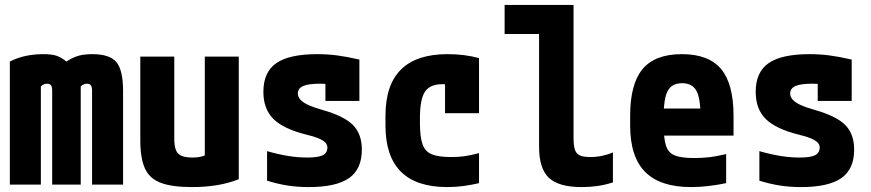

<svg xmlns="http://www.w3.org/2000/svg" viewBox="-20 -750 3540 780"><path d="M20 0V-500Q49 -515 83 -522.5Q117 -530 157 -530Q190 -530 209.5 -523.5Q229 -517 250 -500Q276 -517 299 -523.5Q322 -530 355 -530Q426 -530 453 -497.5Q480 -465 480 -380V0H354V-382Q354 -392 352 -398Q350 -404 345.5 -407Q341 -410 333 -410Q326 -410 319.5 -407Q313 -404 308 -399V0H192V-382Q192 -392 190 -398Q188 -404 183.5 -407Q179 -410 171 -410Q157 -410 146 -399V0Z M759.7 10Q679.7 10 633.8 -7Q587.8 -24 568.9 -65.5Q550 -107 550 -180V-520H688V-188Q688 -157.8 694.5 -140.8Q701 -123.8 717.5 -116.9Q734 -110 762 -110Q779 -110 792 -112.5Q805 -115 821.5 -122.5Q838 -130 864 -144L812 -58V-520H950V-22Q871.1 10 759.7 10Z M1234 10Q1188 10 1147 3.5Q1106 -3 1065 -16V-136Q1110 -123 1150 -116.5Q1190 -110 1228 -110Q1273 -110 1291.5 -119.5Q1310 -129 1310 -151Q1310 -162 1301.5 -171Q1293 -180 1274 -188Q1255 -196 1225 -203Q1132 -226 1091 -266.5Q1050 -307 1050 -377Q1050 -457 1102.5 -493.5Q1155 -530 1269 -530Q1310 -530 1349 -525Q1388 -520 1440 -508V-340H1302V-480L1361 -405Q1330 -408 1312 -409Q1294 -410 1280 -410Q1233 -410 1211.5 -400.5Q1190 -391 1190 -370Q1190 -357 1200 -345.5Q1210 -334 1231.5 -324Q1253 -314 1288 -304Q1377 -279 1413.5 -242.5Q1450 -206 1450 -142Q1450 -63 1398 -26.5Q1346 10 1234 10Z M1797 10Q1546 10 1546 -240V-280Q1546 -530 1798 -530Q1868 -530 1926 -514V-290H1788V-495L1860 -390Q1842 -398 1820.5 -403Q1799 -408 1777 -408Q1727 -408 1706.5 -377.5Q1686 -347 1686 -270V-250Q1686 -194 1696.5 -164Q1707 -134 1734.5 -123Q1762 -112 1813 -112Q1843 -112 1867.5 -115.5Q1892 -119 1926 -128V-6Q1897 1 1864.5 5.5Q1832 10 1797 10Z M2343 10Q2250 10 2210 -27.5Q2170 -65 2170 -153V-612H2030V-730H2310V-187Q2310 -143 2323.5 -127.5Q2337 -112 2377 -112Q2403 -112 2426.5 -117Q2450 -122 2470 -131V-9Q2439 1 2408 5.5Q2377 10 2343 10Z M2788 10Q2662 10 2601 -51.5Q2540 -113 2540 -240V-280Q2540 -409 2590.5 -469.5Q2641 -530 2750 -530Q2859 -530 2909.5 -469.5Q2960 -409 2960 -280V-199H2608V-309H2850L2826 -274Q2826 -351 2809 -381.5Q2792 -412 2751 -412Q2710 -412 2693 -381.5Q2676 -351 2676 -274V-246Q2676 -188 2685.5 -158.5Q2695 -129 2721.5 -118.5Q2748 -108 2800 -108Q2829 -108 2858 -111Q2887 -114 2930 -124V-6Q2897 1 2860 5.5Q2823 10 2788 10Z M3234 10Q3188 10 3147 3.5Q3106 -3 3065 -16V-136Q3110 -123 3150 -116.5Q3190 -110 3228 -110Q3273 -110 3291.5 -119.5Q3310 -129 3310 -151Q3310 -162 3301.5 -171Q3293 -180 3274 -188Q3255 -196 3225 -203Q3132 -226 3091 -266.5Q3050 -307 3050 -377Q3050 -457 3102.5 -493.5Q3155 -530 3269 -530Q3310 -530 3349 -525Q3388 -520 3440 -508V-340H3302V-480L3361 -405Q3330 -408 3312 -409Q3294 -410 3280 -410Q3233 -410 3211.5 -400.5Q3190 -391 3190 -370Q3190 -357 3200 -345.5Q3210 -334 3231.5 -324Q3253 -314 3288 -304Q3377 -279 3413.5 -242.5Q3450 -206 3450 -142Q3450 -63 3398 -26.5Q3346 10 3234 10Z"/></svg>

Font: M PLUS 1 Code
Style: Regular
Weight: 400
Designer: Coji Morishita
Foundry: UNDERFOREST DESIGN
Version: Version 1.005